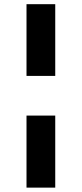

<svg xmlns="http://www.w3.org/2000/svg" viewBox="-20 -747 385 904"><path d="M104.8 -202.8V136.4H240.1V-202.8ZM104.8 -389.6H240.1V-727.3H104.8Z"/></svg>

Font: GiG Sans
Style: Bold
Weight: 700
Designer: Andreas Faust
Version: Version 1.100;FEAKit 1.0